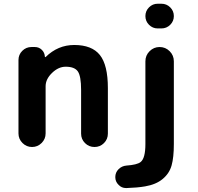

<svg xmlns="http://www.w3.org/2000/svg" viewBox="-20 -793 1040 1009"><path d="M585.9 137.7Q585.9 113.3 603 96.2Q620.1 79.1 644.5 77.1Q700.2 73.2 718.8 58.6Q744.1 39.1 744.1 -36.1V-470.7Q744.1 -502 766.1 -523.9Q788.1 -545.9 818.8 -545.9Q849.6 -545.9 871.6 -523.9Q893.6 -502 893.6 -470.7V-36.1Q893.6 34.2 881.8 76.2Q870.1 118.2 835 147.5Q799.8 176.8 742.2 186.5Q703.1 193.4 644.5 195.3Q643.6 195.3 642.6 195.3Q619.1 195.3 603.5 178.7Q585.9 162.1 585.9 137.7ZM808.6 -643.6Q782.2 -643.6 763.2 -662.6Q744.1 -681.6 744.1 -708.5Q744.1 -735.4 763.2 -754.4Q782.2 -773.4 808.6 -773.4H828.1Q855.5 -773.4 874.5 -754.4Q893.6 -735.4 893.6 -708.5Q893.6 -681.6 874.5 -662.6Q855.5 -643.6 828.1 -643.6ZM370.1 -556.6Q462.9 -556.6 504.9 -503.9Q546.9 -451.2 546.9 -330.1V-90.8Q546.9 -61.5 526.4 -41Q505.9 -20.5 476.6 -20.5Q447.3 -20.5 426.8 -41Q406.2 -61.5 406.2 -90.8V-320.3Q406.2 -392.6 389.2 -417.5Q372.1 -442.4 325.2 -442.4Q287.1 -442.4 253.4 -409.7Q219.7 -377 219.7 -339.8V-91.8Q219.7 -62.5 198.7 -41.5Q177.7 -20.5 148.4 -20.5Q119.1 -20.5 98.1 -41.5Q77.1 -62.5 77.1 -91.8V-477.5Q77.1 -505.9 97.2 -525.9Q117.2 -545.9 145.5 -545.9H163.1Q184.6 -545.9 199.7 -531.2Q214.8 -516.6 215.8 -495.1Q215.8 -494.1 217.3 -493.2Q218.8 -492.2 219.7 -493.2Q284.2 -556.6 370.1 -556.6Z"/></svg>

Font: Gen Jyuu GothicX Bold
Style: Bold
Weight: 700
Designer: Ryoko NISHIZUKA (kana &amp; ideographs); Paul D. Hunt (Latin, Greek &amp; Cyrillic); Wenlong ZHANG (bopomofo); Sandoll C
Version: Version 1.058.20140828